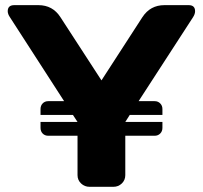

<svg xmlns="http://www.w3.org/2000/svg" viewBox="-20 -720 782 740"><path d="M9.8 -676.8Q9.8 -700.2 35.2 -700.2H127.9Q183.1 -700.2 212.9 -653.8L371.1 -410.2L528.8 -653.8Q559.1 -700.2 613.8 -700.2H707Q731.9 -700.2 731.9 -676.8Q731.9 -666 724.1 -653.8L514.2 -330.1H576.2Q588.9 -330.1 597.4 -321.5Q606 -313 606 -299.8V-276.9H480L462.9 -250H606V-227.1Q606 -213.9 597.4 -205.3Q588.9 -196.8 576.2 -196.8H462.9V-44.9Q462.9 -25.9 449.5 -12.9Q436 0 417 0H325.2Q306.2 0 292.5 -12.9Q278.8 -25.9 278.8 -44.9V-196.8H166Q152.8 -196.8 144.5 -205.3Q136.2 -213.9 136.2 -227.1V-250H278.8L261.2 -276.9H136.2V-299.8Q136.2 -313 144.5 -321.5Q152.8 -330.1 166 -330.1H227.1L18.1 -653.8Q9.8 -666 9.8 -676.8Z"/></svg>

Font: Days One
Style: Regular
Weight: 400
Designer: Alexander Kalachev, Alexey Maslov, Jovanny Lemonad
Foundry: Alexander Kalachev, Alexey Maslov, Jovanny Lemonad
Version: Version 1.002